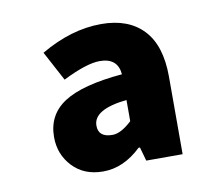

<svg xmlns="http://www.w3.org/2000/svg" viewBox="-54 -877 608 523"><g transform="rotate(-10 250.0 -615.0)"><path d="M192.4 -417Q139.6 -417 107.9 -450.7Q76.2 -484.4 76.2 -532.2Q76.2 -593.8 126.5 -626.5Q176.8 -659.2 288.1 -668.9Q284.2 -714.8 234.4 -714.8Q198.2 -714.8 131.8 -681.6L87.9 -763.7Q172.9 -813.5 255.9 -813.5Q331.1 -813.5 372.1 -770Q413.1 -726.6 413.1 -640.6V-425.8H312.5L301.8 -463.9H297.9Q249 -417 192.4 -417ZM234.4 -510.7Q257.8 -510.7 288.1 -539.1V-597.7Q195.3 -587.9 195.3 -543Q195.3 -510.7 234.4 -510.7Z"/></g></svg>

Font: GenEi Gothic M Heavy
Style: Regular
Weight: 800
Designer: o_tamon (Modified); [Source Han Sans]
Ryoko NISHIZUKA  (kana & ideographs); Paul D. Hunt (Latin, Greek & Cyrillic); Wenl
Version: Version 1.1a;Original Version 1.004